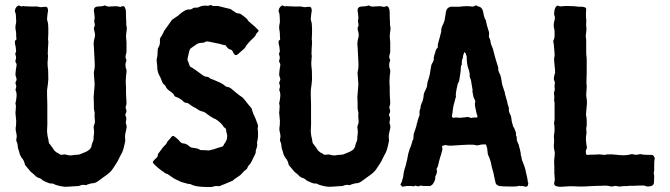

<svg xmlns="http://www.w3.org/2000/svg" viewBox="-20 -751 2689 771"><path d="M489 -642V-632Q488 -628 487 -618Q486 -608 486 -604Q486 -600 487 -592.5Q488 -585 488 -581V-545Q488 -538 485 -530Q483 -521 485 -517Q489 -510 487 -506Q480 -489 488 -470V-462Q488 -457 486 -445Q486 -441 485.5 -434.5Q485 -428 485 -425V-419Q485 -416 485.5 -410Q486 -404 486 -400V-381Q486 -367 488 -341Q488 -329 486 -326Q483 -320 486 -313Q490 -305 485 -295Q481 -289 485 -285Q489 -276 486 -265Q484 -259 486 -253Q490 -247 488 -236Q487 -231 484.5 -220Q482 -209 482 -204Q482 -199 483 -187V-185Q482 -180 480 -171Q478 -162 476.5 -156Q475 -150 472 -142.5Q469 -135 465 -129L462 -123Q451 -99 444 -90L432 -72Q425 -61 410 -50Q397 -41 373 -23Q362 -15 350 -15Q346 -15 331 -10Q325 -6 322 -8Q310 -10 302 -6Q301 -6 299 -5Q297 -4 296 -4Q290 -4 278 -3Q266 -2 256.5 -1.5Q247 -1 239 -1Q208 -5 194 -13L192 -14H190Q179 -13 166 -20Q164 -21 161 -22Q158 -23 157 -24Q152 -26 149 -29Q144 -35 134 -37Q131 -38 125 -42L116 -51Q103 -61 101 -64Q97 -68 91 -76Q85 -84 81 -88Q79 -92 79 -95Q77 -104 72 -111Q61 -124 58 -137Q58 -140 53 -153Q51 -161 51 -166Q51 -175 47 -182Q44 -187 46 -195Q48 -203 47 -207Q47 -210 45.5 -217Q44 -224 43 -228V-238Q45 -244 45 -266Q44 -276 42 -298Q42 -302 43 -309.5Q44 -317 44 -323Q44 -329 42 -335V-336Q43 -340 44.5 -348Q46 -356 46 -359Q48 -376 44 -385Q41 -390 44 -397Q47 -406 43 -413Q41 -421 45 -426Q48 -432 45 -440Q42 -446 42 -454Q44 -476 46 -485Q48 -494 44 -499Q40 -505 43 -511Q46 -520 43 -528Q40 -534 43 -540Q46 -545 44 -553Q44 -556 43 -562.5Q42 -569 41 -572Q41 -573 40 -574V-576V-588Q46 -589 46 -596Q45 -600 45 -609Q45 -620 44 -625Q40 -641 44 -657Q45 -660 45 -665Q45 -668 44.5 -676Q44 -684 44 -687Q44 -697 40 -704V-709Q42 -723 54 -729H56Q65 -724 71 -726Q73 -728 76 -726Q114 -724 125 -725Q132 -725 134 -724Q143 -721 153 -723Q155 -723 159 -723.5Q163 -724 164 -724L170 -721Q173 -715 173 -708Q173 -707 171.5 -699.5Q170 -692 170 -688Q168 -674 170 -668Q174 -658 174 -638V-616Q172 -592 174 -586V-580Q174 -576 172.5 -553.5Q171 -531 173 -528V-523Q172 -520 172 -513Q172 -506 171 -502Q171 -487 172 -480Q174 -472 174 -432Q173 -416 169 -389V-367Q169 -361 169.5 -350.5Q170 -340 170 -334V-316V-279V-270Q171 -263 169 -226Q169 -219 171 -205Q171 -204 174 -192Q176 -177 177 -176Q179 -173 183.5 -167.5Q188 -162 190 -159Q192 -157 194 -153Q198 -145 207 -139Q214 -136 221 -131Q226 -128 233 -130Q239 -132 245 -130Q259 -126 266 -127Q271 -128 280.5 -129Q290 -130 295 -130Q298 -130 302 -132Q304 -133 314.5 -137Q325 -141 330 -144Q347 -153 348 -168Q350 -176 352 -180Q356 -187 356 -196Q355 -200 357 -210Q357 -212 357.5 -216Q358 -220 358 -223Q358 -228 356 -240Q356 -245 358 -249Q362 -258 361 -268Q359 -282 360 -291Q361 -299 358 -309Q357 -312 357 -319V-336Q357 -340 356.5 -348Q356 -356 356 -360Q356 -367 358 -386Q360 -405 360 -415Q360 -416 357 -455V-462Q362 -479 360 -505Q359 -514 358.5 -533.5Q358 -553 357 -563Q354 -581 361 -603Q363 -614 358 -630Q356 -636 358 -642Q362 -647 360 -657Q357 -666 360 -676V-684Q358 -700 357 -709Q357 -725 375 -725Q392 -725 400 -729H402Q412 -723 424 -725Q447 -727 455 -725Q462 -722 469 -725Q476 -729 481 -722Q483 -718 485 -712Q486 -704 486 -689Q486 -674 487 -667Q487 -665 487 -656Q487 -647 489 -642Z M741 -549Q738 -539 734 -519Q731 -511 736 -503Q736 -501 738 -497Q740 -493 740 -491Q742 -483 748 -481Q755 -478 794 -449Q802 -443 809 -443Q816 -443 820 -439Q824 -435 831 -433Q834 -432 840.5 -429.5Q847 -427 850 -425Q874 -416 885 -405Q886 -404 889 -403L892 -402Q902 -401 910 -394Q911 -393 918 -387Q925 -381 929 -378Q930 -377 933.5 -374.5Q937 -372 939 -370Q955 -360 960 -353Q963 -349 970 -340.5Q977 -332 980 -328Q982 -326 985 -322.5Q988 -319 989 -317Q992 -314 992 -310Q993 -308 994 -303.5Q995 -299 996 -297Q1004 -279 1006 -275L1015 -251Q1016 -249 1016 -242Q1016 -241 1015 -237.5Q1014 -234 1015 -232Q1018 -208 1014 -187Q1011 -179 1013 -170Q1013 -166 1011 -158Q1006 -146 1007 -141Q1007 -137 1005 -133Q1000 -122 990 -102Q988 -98 984 -92Q976 -85 973 -76Q971 -71 968 -70Q960 -65 952 -55Q947 -48 933 -39.5Q919 -31 914 -25H913Q881 -11 865 -5Q860 -2 851 -4Q842 -4 837 -2Q831 0 827 0Q802 0 789 -1Q760 -3 746 -11Q746 -12 743.5 -12Q741 -12 740 -12Q738 -12 732 -13.5Q726 -15 723 -16Q720 -17 712 -19Q708 -20 700 -24Q698 -25 693.5 -27Q689 -29 687 -30Q679 -34 676 -36Q658 -49 656 -50Q654 -52 649.5 -53Q645 -54 643 -56Q609 -79 594 -97V-102Q602 -112 606 -115Q614 -121 614 -129Q614 -134 620 -140Q622 -142 626 -148Q630 -154 632 -156Q633 -157 635.5 -160.5Q638 -164 640 -165Q648 -172 651 -180Q653 -184 659 -190Q660 -191 663.5 -195Q667 -199 668 -201Q673 -207 679 -204Q693 -194 699 -187Q707 -175 717 -175Q730 -174 742 -162Q748 -158 751 -158Q752 -158 771 -155Q773 -154 776 -153Q779 -152 780 -151Q786 -148 787 -148Q797 -149 815 -147H820Q823 -148 830 -149.5Q837 -151 840 -152Q845 -154 854 -157Q863 -160 868 -161Q875 -162 878 -168Q880 -173 886 -181Q890 -190 891 -192Q893 -206 892 -210Q888 -222 888 -229Q888 -235 882 -238Q878 -240 874 -248Q872 -251 866 -257Q864 -259 859.5 -262.5Q855 -266 853 -268Q852 -268 850 -269.5Q848 -271 847 -272Q833 -277 813 -292Q800 -303 790 -304Q788 -304 778 -309Q770 -315 766 -317Q763 -318 757 -321.5Q751 -325 748 -327Q746 -328 742 -331.5Q738 -335 734.5 -336.5Q731 -338 727 -338Q719 -339 712 -348Q711 -349 702 -355Q699 -357 693 -359.5Q687 -362 684 -363Q680 -365 680 -367Q677 -375 664 -384Q648 -394 645 -405Q644 -407 641 -410Q634 -414 631 -423Q624 -442 620 -448Q614 -458 612 -473Q612 -478 611 -489.5Q610 -501 609 -507Q609 -514 610 -517Q613 -526 613 -546Q613 -556 616 -560Q624 -572 622 -591Q622 -598 626 -602Q628 -605 631 -610.5Q634 -616 635 -618Q636 -620 638 -624.5Q640 -629 642 -631Q651 -643 669 -669Q670 -672 673 -673Q676 -675 682.5 -679.5Q689 -684 692 -686Q696 -688 697 -690Q711 -702 715 -704Q729 -714 740 -713Q746 -712 752 -716Q759 -722 768 -720Q772 -720 778 -722Q792 -730 811 -728Q817 -727 827 -731H829Q830 -727 837 -727H855Q863 -725 879.5 -721Q896 -717 904 -715Q906 -715 908 -713L926 -701Q931 -697 940 -697Q941 -696 943 -696Q945 -696 946 -695Q949 -693 956 -688Q963 -683 968 -678.5Q973 -674 976 -669Q976 -668 977 -667Q978 -666 979 -665L1000 -647Q1003 -644 1006.5 -641Q1010 -638 1013.5 -634Q1017 -630 1019 -628V-627Q1009 -617 1005 -607Q1004 -606 1003 -604.5Q1002 -603 1001 -602Q995 -597 984 -586Q967 -567 966 -563Q966 -561 962 -557Q949 -545 936 -534Q926 -524 918 -537L915 -543Q912 -551 905 -552Q896 -554 889 -565Q886 -570 881 -570Q873 -571 862 -575L847 -578Q819 -584 818 -584Q807 -586 803 -582Q799 -579 789 -579Q779 -579 772 -575Q754 -563 746 -557Q743 -555 741 -549Z M1548 -642V-632Q1547 -628 1546 -618Q1545 -608 1545 -604Q1545 -600 1546 -592.5Q1547 -585 1547 -581V-545Q1547 -538 1544 -530Q1542 -521 1544 -517Q1548 -510 1546 -506Q1539 -489 1547 -470V-462Q1547 -457 1545 -445Q1545 -441 1544.5 -434.5Q1544 -428 1544 -425V-419Q1544 -416 1544.5 -410Q1545 -404 1545 -400V-381Q1545 -367 1547 -341Q1547 -329 1545 -326Q1542 -320 1545 -313Q1549 -305 1544 -295Q1540 -289 1544 -285Q1548 -276 1545 -265Q1543 -259 1545 -253Q1549 -247 1547 -236Q1546 -231 1543.5 -220Q1541 -209 1541 -204Q1541 -199 1542 -187V-185Q1541 -180 1539 -171Q1537 -162 1535.5 -156Q1534 -150 1531 -142.5Q1528 -135 1524 -129L1521 -123Q1510 -99 1503 -90L1491 -72Q1484 -61 1469 -50Q1456 -41 1432 -23Q1421 -15 1409 -15Q1405 -15 1390 -10Q1384 -6 1381 -8Q1369 -10 1361 -6Q1360 -6 1358 -5Q1356 -4 1355 -4Q1349 -4 1337 -3Q1325 -2 1315.5 -1.5Q1306 -1 1298 -1Q1267 -5 1253 -13L1251 -14H1249Q1238 -13 1225 -20Q1223 -21 1220 -22Q1217 -23 1216 -24Q1211 -26 1208 -29Q1203 -35 1193 -37Q1190 -38 1184 -42L1175 -51Q1162 -61 1160 -64Q1156 -68 1150 -76Q1144 -84 1140 -88Q1138 -92 1138 -95Q1136 -104 1131 -111Q1120 -124 1117 -137Q1117 -140 1112 -153Q1110 -161 1110 -166Q1110 -175 1106 -182Q1103 -187 1105 -195Q1107 -203 1106 -207Q1106 -210 1104.5 -217Q1103 -224 1102 -228V-238Q1104 -244 1104 -266Q1103 -276 1101 -298Q1101 -302 1102 -309.5Q1103 -317 1103 -323Q1103 -329 1101 -335V-336Q1102 -340 1103.5 -348Q1105 -356 1105 -359Q1107 -376 1103 -385Q1100 -390 1103 -397Q1106 -406 1102 -413Q1100 -421 1104 -426Q1107 -432 1104 -440Q1101 -446 1101 -454Q1103 -476 1105 -485Q1107 -494 1103 -499Q1099 -505 1102 -511Q1105 -520 1102 -528Q1099 -534 1102 -540Q1105 -545 1103 -553Q1103 -556 1102 -562.5Q1101 -569 1100 -572Q1100 -573 1099 -574V-576V-588Q1105 -589 1105 -596Q1104 -600 1104 -609Q1104 -620 1103 -625Q1099 -641 1103 -657Q1104 -660 1104 -665Q1104 -668 1103.5 -676Q1103 -684 1103 -687Q1103 -697 1099 -704V-709Q1101 -723 1113 -729H1115Q1124 -724 1130 -726Q1132 -728 1135 -726Q1173 -724 1184 -725Q1191 -725 1193 -724Q1202 -721 1212 -723Q1214 -723 1218 -723.5Q1222 -724 1223 -724L1229 -721Q1232 -715 1232 -708Q1232 -707 1230.5 -699.5Q1229 -692 1229 -688Q1227 -674 1229 -668Q1233 -658 1233 -638V-616Q1231 -592 1233 -586V-580Q1233 -576 1231.5 -553.5Q1230 -531 1232 -528V-523Q1231 -520 1231 -513Q1231 -506 1230 -502Q1230 -487 1231 -480Q1233 -472 1233 -432Q1232 -416 1228 -389V-367Q1228 -361 1228.5 -350.5Q1229 -340 1229 -334V-316V-279V-270Q1230 -263 1228 -226Q1228 -219 1230 -205Q1230 -204 1233 -192Q1235 -177 1236 -176Q1238 -173 1242.5 -167.5Q1247 -162 1249 -159Q1251 -157 1253 -153Q1257 -145 1266 -139Q1273 -136 1280 -131Q1285 -128 1292 -130Q1298 -132 1304 -130Q1318 -126 1325 -127Q1330 -128 1339.5 -129Q1349 -130 1354 -130Q1357 -130 1361 -132Q1363 -133 1373.5 -137Q1384 -141 1389 -144Q1406 -153 1407 -168Q1409 -176 1411 -180Q1415 -187 1415 -196Q1414 -200 1416 -210Q1416 -212 1416.5 -216Q1417 -220 1417 -223Q1417 -228 1415 -240Q1415 -245 1417 -249Q1421 -258 1420 -268Q1418 -282 1419 -291Q1420 -299 1417 -309Q1416 -312 1416 -319V-336Q1416 -340 1415.5 -348Q1415 -356 1415 -360Q1415 -367 1417 -386Q1419 -405 1419 -415Q1419 -416 1416 -455V-462Q1421 -479 1419 -505Q1418 -514 1417.5 -533.5Q1417 -553 1416 -563Q1413 -581 1420 -603Q1422 -614 1417 -630Q1415 -636 1417 -642Q1421 -647 1419 -657Q1416 -666 1419 -676V-684Q1417 -700 1416 -709Q1416 -725 1434 -725Q1451 -725 1459 -729H1461Q1471 -723 1483 -725Q1506 -727 1514 -725Q1521 -722 1528 -725Q1535 -729 1540 -722Q1542 -718 1544 -712Q1545 -704 1545 -689Q1545 -674 1546 -667Q1546 -665 1546 -656Q1546 -647 1548 -642Z M2099 -21Q2103 -18 2100 -8Q2098 1 2088 -2Q2087 -2 2085 -2L2084 -3Q2075 -5 2073 -4Q2071 -2 2069 -4Q2066 -6 2058 -3Q2055 -3 2050 -2.5Q2045 -2 2043 -2Q2042 -2 2039.5 -2Q2037 -2 2035 -2Q2033 -2 2032 -2Q2000 -2 1985 -4Q1972 -8 1970 -17L1964 -44Q1964 -47 1962 -55Q1953 -86 1953 -89Q1953 -90 1952 -95Q1951 -100 1950 -103Q1949 -105 1947.5 -110Q1946 -115 1945 -118L1944 -120Q1940 -128 1939 -132Q1937 -148 1936 -157Q1935 -159 1934 -163Q1933 -167 1932 -169Q1930 -173 1925 -171H1915Q1914 -170 1910 -170Q1898 -166 1890 -168Q1888 -169 1883 -169.5Q1878 -170 1876 -170H1872Q1868 -169 1868 -170H1860Q1857 -170 1850 -169.5Q1843 -169 1839 -169Q1791 -166 1790 -166Q1777 -166 1773 -168Q1769 -170 1756 -165Q1755 -164 1755 -161Q1759 -153 1753 -138Q1753 -135 1751 -129.5Q1749 -124 1748 -121Q1744 -108 1738 -82Q1737 -80 1735 -76.5Q1733 -73 1733 -72Q1733 -69 1734 -69Q1736 -60 1732 -51Q1727 -42 1728 -38Q1728 -29 1724 -22Q1717 -8 1712 -7Q1711 -7 1709 -5L1708 -4Q1707 -4 1706 -4H1681Q1679 -4 1675 -5Q1671 -6 1668 -5.5Q1665 -5 1663 -3H1657Q1656 -3 1650 -5Q1647 -7 1643 -3H1638Q1635 -3 1634 -4H1619Q1616 -5 1600 -2Q1595 0 1593 -4L1588 -9V-10Q1595 -22 1595 -27Q1595 -29 1597 -33Q1597 -35 1598 -37Q1599 -39 1599 -41Q1601 -59 1603 -66Q1603 -68 1605 -73.5Q1607 -79 1608 -82Q1612 -96 1613 -103Q1615 -109 1617 -121Q1619 -133 1621 -139Q1621 -141 1623 -145.5Q1625 -150 1625 -152Q1627 -156 1630 -164.5Q1633 -173 1634 -177Q1636 -188 1640 -192V-199Q1641 -201 1641 -205.5Q1641 -210 1641 -212Q1642 -216 1647.5 -231Q1653 -246 1654 -255Q1655 -257 1656 -260.5Q1657 -264 1657 -266Q1658 -268 1659.5 -274Q1661 -280 1662 -282Q1665 -286 1665 -291Q1663 -305 1668 -315Q1669 -318 1669 -324Q1671 -332 1673 -336Q1679 -347 1681 -365Q1681 -376 1688 -388Q1693 -399 1694 -402Q1695 -408 1697 -422L1700 -431Q1704 -443 1705 -449Q1706 -453 1707 -459Q1708 -465 1708 -466Q1709 -470 1710 -477.5Q1711 -485 1712 -489Q1714 -496 1717 -499Q1723 -510 1722 -515Q1721 -518 1723 -524Q1723 -527 1725 -532.5Q1727 -538 1728 -541Q1729 -552 1737 -559Q1739 -562 1738 -563Q1737 -571 1740 -580Q1742 -587 1745.5 -599.5Q1749 -612 1750 -617Q1752 -623 1752 -627Q1751 -639 1760 -655Q1763 -662 1765 -668Q1767 -681 1771 -705Q1776 -726 1800 -724H1824Q1857 -728 1873 -725Q1882 -723 1889 -729H1892Q1900 -725 1904 -724Q1911 -723 1917 -713Q1918 -712 1921 -699Q1925 -676 1931 -670Q1932 -668 1932 -664Q1933 -655 1942 -627Q1944 -623 1944 -619Q1944 -609 1943 -604V-603Q1944 -602 1944 -601Q1948 -593 1949 -589Q1949 -587 1950 -581.5Q1951 -576 1952 -573Q1953 -570 1955.5 -564.5Q1958 -559 1959 -556Q1960 -552 1962.5 -543Q1965 -534 1966 -529Q1967 -525 1972 -508Q1977 -491 1980 -482Q1981 -479 1981 -473Q1980 -468 1985 -458Q1991 -448 1993 -433Q1996 -413 1997 -411V-410L2006 -383Q2008 -377 2008 -373Q2010 -367 2012 -359Q2012 -357 2013.5 -353Q2015 -349 2016 -346Q2018 -331 2023 -320Q2023 -319 2023 -317L2024 -315Q2021 -305 2030 -289Q2033 -284 2035 -264Q2036 -260 2040 -245V-244Q2045 -239 2052 -218V-212Q2051 -208 2054 -203Q2056 -201 2055 -198Q2054 -188 2061 -174Q2064 -170 2064 -165Q2067 -156 2071 -136V-133Q2071 -132 2071.5 -129.5Q2072 -127 2072 -126Q2074 -122 2074 -121Q2074 -119 2074.5 -116Q2075 -113 2075.5 -110.5Q2076 -108 2077 -106Q2078 -103 2080.5 -97Q2083 -91 2084 -88Q2085 -86 2086.5 -81Q2088 -76 2089 -73Q2091 -67 2091 -63Q2097 -41 2099 -26Q2100 -25 2099 -23ZM1897 -280V-284V-287Q1895 -291 1894 -294Q1893 -298 1891.5 -306Q1890 -314 1889 -318Q1885 -335 1889 -344Q1889 -345 1887 -349Q1881 -361 1881 -363Q1881 -366 1878.5 -376Q1876 -386 1878 -392Q1877 -393 1877 -394L1871 -430Q1870 -433 1868 -437.5Q1866 -442 1866 -444V-451V-455Q1864 -467 1862 -472Q1854 -491 1854 -524L1850 -537Q1847 -538 1844 -543Q1844 -540 1842 -534Q1838 -526 1839 -520Q1839 -517 1837 -515Q1836 -514 1835.5 -511Q1835 -508 1835 -507Q1834 -503 1834.5 -500Q1835 -497 1834.5 -493Q1834 -489 1831 -486V-483Q1830 -478 1830 -467Q1829 -461 1827.5 -450Q1826 -439 1825 -434Q1825 -432 1824.5 -429Q1824 -426 1823 -424Q1822 -422 1820 -418.5Q1818 -415 1818 -414Q1817 -410 1815.5 -402.5Q1814 -395 1813 -391Q1809 -371 1811 -363Q1811 -362 1811 -362L1810 -360Q1804 -338 1801 -326Q1799 -318 1797 -298Q1794 -285 1795 -283Q1797 -277 1803 -278Q1811 -280 1814 -279Q1829 -277 1848 -280Q1862 -283 1871 -277Q1873 -277 1875 -278Q1887 -280 1891 -279Q1896 -279 1897 -280Z M2222 -728H2217Q2209 -722 2207 -711Q2207 -710 2206.5 -708Q2206 -706 2206 -705Q2204 -694 2206 -690Q2211 -681 2205 -663Q2202 -647 2205 -637Q2207 -633 2207 -623V-611Q2208 -599 2202 -588V-583Q2203 -579 2204 -571.5Q2205 -564 2205 -560Q2207 -542 2207 -535V-525Q2205 -519 2205 -515Q2205 -506 2207 -488.5Q2209 -471 2209 -462V-459Q2205 -445 2204 -438Q2204 -431 2205 -429Q2210 -420 2207 -410V-399Q2209 -392 2206 -383Q2203 -379 2205 -371Q2206 -367 2206 -358Q2204 -348 2206 -343Q2207 -340 2207 -335V-303V-293V-281Q2208 -275 2206 -263Q2204 -256 2205 -254Q2207 -248 2207 -227Q2206 -218 2204 -202Q2204 -200 2204.5 -197Q2205 -194 2205 -193V-178Q2202 -162 2207 -144Q2209 -137 2207 -123Q2204 -103 2206 -76V-53Q2207 -49 2207 -42Q2207 -35 2208 -32Q2208 -30 2207.5 -27Q2207 -24 2207 -23Q2200 -4 2221 -2Q2225 0 2243.5 -1.5Q2262 -3 2265 -3H2284Q2294 -2 2315 -2Q2331 -2 2340 -3Q2378 -5 2397 -5Q2419 -7 2434 -2Q2441 -2 2443 -3Q2451 -6 2460 -3Q2463 -2 2470 -2Q2477 -4 2501 -4Q2505 -5 2513 -5H2528Q2539 -6 2560 -6Q2566 -7 2573 -4Q2576 -2 2582 -2Q2584 -2 2589.5 -3Q2595 -4 2598 -5Q2604 -8 2606 -16Q2606 -20 2606.5 -29.5Q2607 -39 2607 -44Q2607 -48 2606 -50Q2604 -56 2607 -66V-74V-92Q2607 -103 2608 -108Q2608 -109 2608.5 -111Q2609 -113 2609 -115V-117L2607 -121Q2604 -128 2597 -129H2584Q2563 -129 2552 -132Q2547 -132 2545 -131Q2535 -128 2524 -131Q2522 -132 2516 -132Q2495 -126 2472 -128Q2470 -128 2466 -128.5Q2462 -129 2459 -129Q2456 -130 2450 -130Q2444 -130 2441 -131H2419Q2415 -131 2413 -130Q2410 -128 2397 -130Q2393 -131 2384 -131Q2376 -130 2361 -130Q2346 -130 2339 -129Q2333 -129 2333 -135Q2331 -146 2335 -152Q2338 -157 2336 -164Q2335 -168 2334 -176.5Q2333 -185 2333 -189Q2332 -200 2335 -215V-223Q2333 -235 2335 -241Q2336 -243 2336 -250V-269Q2336 -271 2335.5 -275Q2335 -279 2335 -280Q2333 -290 2333 -291Q2333 -292 2336 -325Q2337 -331 2337 -341Q2337 -343 2336.5 -346.5Q2336 -350 2336 -352Q2334 -364 2334 -372Q2334 -378 2335.5 -393Q2337 -408 2335 -414V-424Q2336 -443 2336 -480V-513Q2336 -515 2335.5 -519.5Q2335 -524 2335 -526Q2334 -531 2334 -539V-570V-585Q2334 -594 2333 -598Q2333 -600 2332.5 -603Q2332 -606 2332 -607Q2332 -608 2333.5 -618Q2335 -628 2335 -633Q2333 -652 2334 -662Q2335 -666 2334 -673Q2333 -680 2333 -682V-699Q2333 -702 2333.5 -707.5Q2334 -713 2334 -715Q2334 -719 2330 -721Q2323 -724 2316 -724Q2310 -723 2285 -726Q2254 -728 2239 -726Q2227 -724 2222 -728Z"/></svg>

Font: Gutenberg Clean
Style: Regular
Weight: 400
Designer: Nicola Manzari, Bruno Pierini
Foundry: Unio | Creative Solutions
Version: Version 1.001;PS 001.001;hotconv 1.0.88;makeotf.lib2.5.64775